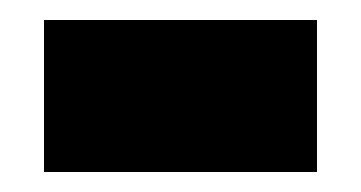

<svg xmlns="http://www.w3.org/2000/svg" viewBox="-20 -364 361 192"><path d="M24 -192V-344H297V-192Z"/></svg>

Font: Noto Sans Lao SemiCondensed Black
Style: Regular
Weight: 900
Width: 4
Designer: Monotype Design Team
Foundry: Monotype Imaging Inc.
Version: Version 2.003; ttfautohint (v1.8.4.7-5d5b)